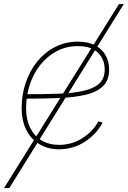

<svg xmlns="http://www.w3.org/2000/svg" viewBox="-52 -748 646 972"><path d="M-31.7 204.1 550.3 -727.5H574.7L-4.9 204.1ZM247.1 7.8Q190.4 7.8 147.5 -18.1Q104.5 -43.9 81.1 -90.6Q57.6 -137.2 57.6 -199.7Q57.6 -268.1 78.1 -329.1Q98.6 -390.1 136.7 -436.8Q174.8 -483.4 227.1 -510.3Q279.3 -537.1 342.3 -537.1Q394 -537.1 429.4 -518.6Q464.8 -500 482.7 -468Q500.5 -436 500.5 -396Q500.5 -341.8 469.5 -311.8Q438.5 -281.7 381.8 -268.3Q325.2 -254.9 246.8 -251.7Q168.5 -248.5 74.7 -248.5V-271Q166 -271 240.2 -273.4Q314.5 -275.9 367.7 -287.4Q420.9 -298.8 449.5 -324.2Q478 -349.6 478 -395Q478 -447.8 444.1 -481.2Q410.2 -514.6 342.3 -514.6Q284.7 -514.6 236.3 -489.5Q188 -464.4 153.1 -420.9Q118.2 -377.4 99.1 -320.6Q80.1 -263.7 80.1 -199.7Q80.1 -143.1 100.3 -101.6Q120.6 -60.1 158.2 -37.4Q195.8 -14.6 247.1 -14.6Q311 -14.6 364 -47.9Q417 -81.1 446.3 -133.8L467.3 -127.4Q436.5 -68.8 377.7 -30.5Q318.8 7.8 247.1 7.8Z"/></svg>

Font: Inter 24pt Thin
Style: Italic
Weight: 250
Italic angle: -9.3988°
Version: Version 4.001;git-66647c0bb